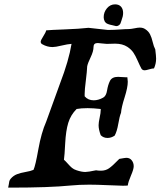

<svg xmlns="http://www.w3.org/2000/svg" viewBox="-20 -857 741 887"><path d="M511.7 -836.9Q529.3 -836.9 539.1 -826.2Q548.8 -815.4 548.8 -796.9Q548.8 -789.1 546.9 -780.8Q544.9 -772.5 541 -761.7Q538.1 -752.9 536.6 -749Q535.2 -745.1 529.8 -740.7Q524.4 -736.3 516.6 -736.3Q509.8 -737.3 496.1 -741.2Q494.1 -741.2 489.3 -742.7Q484.4 -744.1 482.9 -744.6Q481.4 -745.1 477.5 -746.6Q473.6 -748 471.7 -749.5Q469.7 -751 467.8 -752.9Q465.8 -754.9 463.9 -757.8Q459 -767.6 459 -777.3Q459 -800.8 474.1 -818.8Q489.3 -836.9 511.7 -836.9ZM17.6 9.8Q19.5 3.9 20.5 -4.4Q21.5 -12.7 22.9 -19Q24.4 -25.4 29.3 -31.2Q42 -45.9 58.6 -52.2Q75.2 -58.6 98.1 -62.5Q121.1 -66.4 134.8 -72.3Q143.6 -90.8 157.2 -167.5Q170.9 -244.1 193.4 -294.9L257.8 -472.7Q297.9 -577.1 310.5 -654.3Q293 -653.3 264.6 -646.5Q236.3 -639.6 222.7 -639.6Q198.2 -639.6 175.8 -652.3Q168 -656.2 168 -664.1Q168 -670.9 179.7 -689Q191.4 -707 193.4 -716.8Q213.9 -718.8 279.8 -721.2Q345.7 -723.6 388.7 -728.5Q473.6 -718.8 476.6 -718.8H488.3Q505.9 -718.8 532.7 -720.7Q559.6 -722.7 574.2 -722.7Q584 -722.7 600.6 -726.1Q617.2 -729.5 625 -729.5Q640.6 -729.5 650.4 -722.7Q666 -712.9 673.3 -698.2Q680.7 -683.6 685.5 -662.6Q690.4 -641.6 697.3 -628.9Q701.2 -597.7 701.2 -585.9Q701.2 -562.5 691.4 -541Q683.6 -541 668.9 -536.6Q654.3 -532.2 648.4 -532.2Q637.7 -532.2 632.8 -541Q626 -553.7 615.7 -577.1Q605.5 -600.6 595.7 -614.7Q585.9 -628.9 568.4 -640.6Q545.9 -655.3 511.7 -655.3Q505.9 -655.3 493.7 -654.8Q481.4 -654.3 474.6 -654.3H472.7Q465.8 -654.3 451.7 -656.2Q437.5 -658.2 431.6 -658.2Q412.1 -658.2 412.1 -640.6Q412.1 -620.1 398.9 -592.8Q385.7 -565.4 382.8 -550.8Q381.8 -526.4 376.5 -484.4Q371.1 -442.4 371.1 -423.8V-412.1Q386.7 -393.6 413.1 -393.6Q434.6 -393.6 457 -406.2Q470.7 -414.1 474.6 -439Q478.5 -463.9 487.8 -482.9Q497.1 -502 525.4 -502Q531.2 -502 543 -501Q554.7 -500 561.5 -500H568.4Q570.3 -486.3 570.3 -479.5Q570.3 -453.1 555.7 -407.2Q541 -361.3 539.1 -335.9Q532.2 -319.3 526.4 -284.7Q520.5 -250 509.8 -230.5Q494.1 -219.7 476.6 -219.7Q458 -219.7 445.3 -232.4Q435.5 -258.8 435.5 -278.3Q435.5 -291 440.4 -313.5Q445.3 -335.9 445.3 -348.6V-353.5Q410.2 -357.4 384.8 -357.4Q354.5 -357.4 334 -353.5Q306.6 -326.2 295.4 -289.6Q284.2 -252.9 281.2 -195.3Q278.3 -137.7 275.4 -119.1Q283.2 -112.3 293.5 -100.6Q303.7 -88.9 312.5 -81.5Q321.3 -74.2 334 -70.3Q357.4 -62.5 374 -62.5Q386.7 -62.5 423.8 -70.3Q432.6 -68.4 446.3 -68.4Q467.8 -68.4 483.9 -79.6Q500 -90.8 531.2 -123Q558.6 -127.9 563.5 -127.9Q579.1 -127.9 587.9 -117.2Q597.7 -105.5 597.7 -88.9Q597.7 -75.2 585 -45.9Q572.3 -16.6 570.3 0Q563.5 1 546.9 1Q530.3 1 478 -1.5Q425.8 -3.9 392.6 -3.9Q345.7 -3.9 306.6 0Q208 9.8 29.3 9.8Z"/></svg>

Font: Essays1743
Style: Italic
Weight: 500
Italic angle: -10°
Designer: Based on the typeface in a 1743 English translation of the essays of Montaigne.  PostScript/TrueType font designed by Jo
Version: Version 002.100